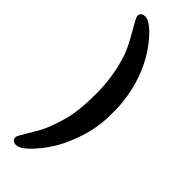

<svg xmlns="http://www.w3.org/2000/svg" viewBox="-292 -767 944 944"><g transform="rotate(45 179.5 -295.0)"><path d="M296.4 -317.9V-275.4Q296.4 -148.9 229.5 -14.2Q199.2 45.9 150.6 99.6Q102.1 153.3 72.5 153.3Q43 153.3 43 127Q43 118.7 64.9 83.5Q86.9 48.3 107.7 10Q128.4 -28.3 150.6 -104Q172.9 -179.7 172.9 -302.5Q172.9 -425.3 136.2 -535.2Q123 -574.7 84 -641.6Q44.9 -708.5 44.9 -716.3Q44.9 -743.2 75.2 -743.2Q105.5 -743.2 153.1 -692.1Q200.7 -641.1 233.6 -575.2Q266.6 -509.3 281.5 -440.2Q296.4 -371.1 296.4 -317.9Z"/></g></svg>

Font: Averia Serif Libre RX
Style: Bold
Weight: 700
Version: Version 1.002